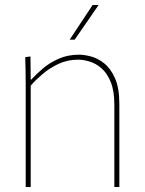

<svg xmlns="http://www.w3.org/2000/svg" viewBox="-20 -749 580 769"><path d="M83 -400Q83 -436 82.5 -464Q82 -492 81 -520L102 -523L103 -430H105Q124 -451 151.5 -474.5Q179 -498 215.5 -514Q252 -530 297 -530Q317 -530 344 -523Q371 -516 397 -495.5Q423 -475 440.5 -436Q458 -397 458 -333V0H438V-329Q438 -385 423.5 -420.5Q409 -456 386.5 -475.5Q364 -495 339 -502.5Q314 -510 293 -510Q250 -510 214 -493Q178 -476 150 -452Q122 -428 103 -406V0H83ZM259 -590 351 -729H375L279 -590Z"/></svg>

Font: Murecho Thin
Style: Regular
Weight: 100
Designer: Neil Summerour
Foundry: Positype
Version: Version 1.010